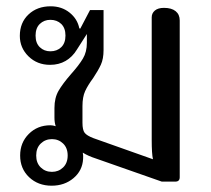

<svg xmlns="http://www.w3.org/2000/svg" viewBox="-20 -577 671 610"><path d="M44 -83Q44 -124 71.5 -151.5Q99 -179 140 -179Q148 -179 157 -176Q153 -188 153 -203V-234Q153 -266 166 -288.5Q179 -311 206 -342Q231 -370 243.5 -391Q256 -412 256 -441V-469L224 -419Q210 -396 188.5 -383.5Q167 -371 139 -371Q98 -371 70.5 -398Q43 -425 43 -463Q43 -505 70.5 -531Q98 -557 141 -557Q176 -557 201 -537Q226 -517 232 -487L235 -486L266 -545H309V-418Q309 -390 300.5 -371.5Q292 -353 276 -329Q259 -306 250.5 -287.5Q242 -269 242 -240V-187Q242 -164 249 -155Q256 -146 277 -138L466 -71Q462 -88 462 -133V-522Q462 -535 472 -543.5Q482 -552 501 -552Q525 -552 538 -541.5Q551 -531 551 -512V-14Q551 0 537 0H494L283 -74Q261 -81 243 -92Q245 -82 244 -72Q242 -35 213.5 -11Q185 13 144 13Q101 13 72.5 -14Q44 -41 44 -83ZM188 -464Q188 -488 174.5 -501Q161 -514 140 -514Q120 -514 106.5 -501Q93 -488 93 -464Q93 -440 106.5 -427Q120 -414 140 -414Q161 -414 174.5 -427Q188 -440 188 -464ZM195 -83Q195 -107 180.5 -121Q166 -135 145 -135Q124 -135 109.5 -121Q95 -107 95 -83Q95 -59 109.5 -45Q124 -31 145 -31Q166 -31 180.5 -45Q195 -59 195 -83Z"/></svg>

Font: Maitree Medium
Style: Regular
Weight: 500
Designer: CadsonDemak Team
Foundry: CadsonDemak
Version: Version 1.000